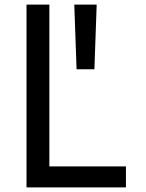

<svg xmlns="http://www.w3.org/2000/svg" viewBox="-20 -820 640 840"><path d="M96 0V-800H196V-92H531V0ZM315 -517 305 -800H403L393 -517Z"/></svg>

Font: Victor Mono Thin
Style: Regular
Weight: 100
Monospace: yes
Designer: Rune Bjørnerås
Version: Version 1.561;gftools[0.9.30]